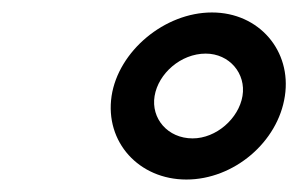

<svg xmlns="http://www.w3.org/2000/svg" viewBox="-20 -788 478 308"><path d="M159 -634C148 -560 203 -500 279 -500C355 -500 426 -560 437 -634C448 -706 396 -768 320 -768C244 -768 170 -706 159 -634ZM228 -634C234 -670 270 -702 310 -702C348 -702 375 -670 369 -634C363 -598 327 -566 289 -566C249 -566 222 -598 228 -634Z"/></svg>

Font: Ampere
Style: UltExtIta
Weight: 400
Version: Version 1